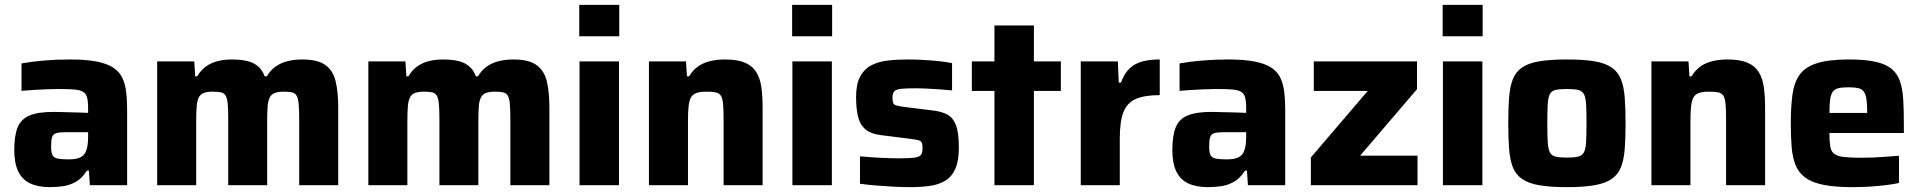

<svg xmlns="http://www.w3.org/2000/svg" viewBox="-20 -763 7910 791"><path d="M185.8 8Q137.5 8 104.8 -7.2Q72 -22.3 55.4 -56.2Q38.8 -90 38.8 -145Q38.8 -203.2 52.3 -237.5Q65.9 -271.9 101 -286.9Q136.2 -302 200.4 -302Q209.5 -302 225.8 -301.5Q242.2 -301 263.1 -300.5Q284.1 -300 304.8 -299.5Q325.6 -299 343 -298V-316.7Q343 -345.8 338.6 -361.8Q334.3 -377.9 321.4 -385.3Q308.6 -392.6 283.7 -394.5Q258.8 -396.3 217.7 -396.3Q195.4 -396.3 167.7 -395Q139.9 -393.7 113.5 -392.2Q87.1 -390.6 68.6 -388.6V-501.7Q110 -509.3 161.7 -513.6Q213.3 -518 269.6 -518Q333.6 -518 376.4 -509.8Q419.2 -501.7 445 -485.3Q470.8 -469 483.2 -443.8Q495.6 -418.7 499.7 -384.9Q503.8 -351.2 503.8 -308.2V0H350.2L346.2 -60H337.9Q319.2 -29.8 294 -15Q268.8 -0.1 241 3.9Q213.1 8 185.8 8ZM261.9 -106.4Q280.1 -106.4 293.4 -108.9Q306.6 -111.5 316.4 -118Q326.2 -124.5 331.6 -134.4Q337.4 -145.4 340.2 -161.3Q343 -177.3 343 -199.3V-218.4H250.3Q224.7 -218.4 211.8 -214.5Q198.9 -210.7 194.7 -198.2Q190.5 -185.6 190.5 -160.1Q190.5 -138.2 195 -126.3Q199.6 -114.5 215.1 -110.4Q230.6 -106.4 261.9 -106.4Z M627.5 0V-510H780.2L784.2 -448.5H792.5Q807.1 -473.8 828.6 -489.2Q850.1 -504.6 877.2 -511.3Q904.2 -518 935 -518Q994.8 -518 1026.1 -501.3Q1057.4 -484.6 1070.4 -448.5H1079.3Q1093.9 -473.8 1116 -489.2Q1138 -504.6 1165.6 -511.3Q1193.3 -518 1224.5 -518Q1288.6 -518 1320.4 -495.1Q1352.3 -472.1 1362.8 -427.8Q1373.4 -383.6 1373.4 -319V0H1212.6V-269.6Q1212.6 -310.8 1210.5 -334.3Q1208.4 -357.8 1202 -368.7Q1195.7 -379.6 1183 -382.5Q1170.2 -385.4 1149.1 -385.4Q1125.9 -385.4 1111.9 -379.9Q1097.8 -374.5 1091.2 -361.3Q1084.5 -348.2 1082.6 -324.9Q1080.7 -301.7 1080.7 -265.6V0H920.3V-269.6Q920.3 -310.8 918.2 -334.3Q916 -357.8 909.7 -368.7Q903.4 -379.6 890.7 -382.5Q877.9 -385.4 856.7 -385.4Q833.5 -385.4 819.5 -379.9Q805.5 -374.5 798.8 -361.3Q792.2 -348.2 790.3 -324.6Q788.3 -301.1 788.3 -265.6V0Z M1497.5 0V-510H1650.2L1654.2 -448.5H1662.5Q1677.1 -473.8 1698.6 -489.2Q1720.1 -504.6 1747.2 -511.3Q1774.2 -518 1805 -518Q1864.8 -518 1896.1 -501.3Q1927.4 -484.6 1940.4 -448.5H1949.3Q1963.9 -473.8 1986 -489.2Q2008 -504.6 2035.6 -511.3Q2063.3 -518 2094.5 -518Q2158.6 -518 2190.4 -495.1Q2222.3 -472.1 2232.8 -427.8Q2243.4 -383.6 2243.4 -319V0H2082.6V-269.6Q2082.6 -310.8 2080.5 -334.3Q2078.4 -357.8 2072 -368.7Q2065.7 -379.6 2053 -382.5Q2040.2 -385.4 2019.1 -385.4Q1995.9 -385.4 1981.9 -379.9Q1967.8 -374.5 1961.2 -361.3Q1954.5 -348.2 1952.6 -324.9Q1950.7 -301.7 1950.7 -265.6V0H1790.3V-269.6Q1790.3 -310.8 1788.2 -334.3Q1786 -357.8 1779.7 -368.7Q1773.4 -379.6 1760.7 -382.5Q1747.9 -385.4 1726.7 -385.4Q1703.5 -385.4 1689.5 -379.9Q1675.5 -374.5 1668.8 -361.3Q1662.2 -348.2 1660.3 -324.6Q1658.3 -301.1 1658.3 -265.6V0Z M2366.4 -613.5V-743H2531.2V-613.5ZM2367.5 0V-510H2530.1V0Z M2653.5 0V-510H2806.2L2810.2 -448.5H2819.1Q2834.2 -474.3 2856 -489.5Q2877.8 -504.6 2906 -511.3Q2934.2 -518 2966.7 -518Q3017.9 -518 3048.6 -505Q3079.3 -492 3095.2 -466.8Q3111.2 -441.6 3116.5 -404.6Q3121.8 -367.6 3121.8 -319V0H2961.1V-269.6Q2961.1 -310.8 2958.9 -334.3Q2956.8 -357.8 2949.8 -368.7Q2942.9 -379.6 2928.6 -382.5Q2914.3 -385.4 2890.4 -385.4Q2864.9 -385.4 2849.3 -379.9Q2833.7 -374.5 2826.4 -361Q2819.2 -347.6 2816.8 -324.4Q2814.3 -301.1 2814.3 -265.6V0Z M3243.4 -613.5V-743H3408.2V-613.5ZM3244.5 0V-510H3407.1V0Z M3729 8Q3696.9 8 3659.5 6Q3622.1 4 3586.6 1Q3551.2 -2 3522.9 -6V-118.8Q3539.1 -117.8 3559.4 -116Q3579.8 -114.2 3601.7 -113.2Q3623.5 -112.2 3644.1 -111.4Q3664.6 -110.7 3681.7 -110.7Q3729 -110.7 3749.5 -113.9Q3770 -117.2 3775.4 -126.7Q3780.7 -136.1 3780.7 -152.2Q3780.7 -167.8 3777.6 -175Q3774.4 -182.2 3763.6 -185.3Q3752.7 -188.3 3728.3 -191.3L3609.3 -206.3Q3565.5 -211.9 3543.6 -231.7Q3521.7 -251.5 3514.3 -284.7Q3506.9 -318 3506.9 -363.3Q3506.9 -415.6 3523 -446.5Q3539.1 -477.4 3567.6 -492.9Q3596.1 -508.4 3635.4 -513.2Q3674.7 -518 3720.1 -518Q3752.2 -518 3786.3 -516Q3820.4 -514 3851.1 -510.7Q3881.8 -507.4 3902.3 -502.9V-390.6Q3877.1 -393.2 3849.5 -395Q3822 -396.8 3797.2 -398.1Q3772.5 -399.3 3754.7 -399.3Q3714.7 -399.3 3693.5 -397.2Q3672.3 -395.1 3664.6 -387.1Q3657 -379.2 3657 -361.1Q3657 -346.7 3659.6 -339.3Q3662.2 -331.9 3672 -328.8Q3681.9 -325.7 3703.4 -322.7L3822.5 -308Q3856.8 -304 3881 -292Q3905.1 -280 3917.7 -249.1Q3930.3 -218.2 3930.3 -155.6Q3930.3 -100.3 3915.8 -67.5Q3901.2 -34.7 3874 -18.4Q3846.8 -2.1 3810.2 2.9Q3773.6 8 3729 8Z M4076.9 0V-388.3H3983.8V-510H4076.9V-658H4239.4V-510H4350.5V-388.3H4239.4V0Z M4432.5 0V-510H4585.2L4589.2 -422.7H4598.1Q4611.9 -460.4 4633.6 -481Q4655.3 -501.6 4686.3 -509.8Q4717.3 -518 4757.9 -518V-371.1Q4694.9 -371.1 4658.8 -355.1Q4622.8 -339.1 4608.1 -300.4Q4593.3 -261.6 4593.3 -192.5V0Z M4956.8 8Q4908.5 8 4875.8 -7.2Q4843 -22.3 4826.4 -56.2Q4809.8 -90 4809.8 -145Q4809.8 -203.2 4823.3 -237.5Q4836.9 -271.9 4872 -286.9Q4907.2 -302 4971.4 -302Q4980.5 -302 4996.8 -301.5Q5013.2 -301 5034.1 -300.5Q5055.1 -300 5075.8 -299.5Q5096.6 -299 5114 -298V-316.7Q5114 -345.8 5109.6 -361.8Q5105.3 -377.9 5092.4 -385.3Q5079.6 -392.6 5054.7 -394.5Q5029.8 -396.3 4988.7 -396.3Q4966.4 -396.3 4938.7 -395Q4910.9 -393.7 4884.5 -392.2Q4858.1 -390.6 4839.6 -388.6V-501.7Q4881 -509.3 4932.7 -513.6Q4984.3 -518 5040.6 -518Q5104.6 -518 5147.4 -509.8Q5190.2 -501.7 5216 -485.3Q5241.8 -469 5254.2 -443.8Q5266.6 -418.7 5270.7 -384.9Q5274.8 -351.2 5274.8 -308.2V0H5121.2L5117.2 -60H5108.9Q5090.2 -29.8 5065 -15Q5039.8 -0.1 5012 3.9Q4984.1 8 4956.8 8ZM5032.9 -106.4Q5051.1 -106.4 5064.4 -108.9Q5077.6 -111.5 5087.4 -118Q5097.2 -124.5 5102.6 -134.4Q5108.4 -145.4 5111.2 -161.3Q5114 -177.3 5114 -199.3V-218.4H5021.3Q4995.7 -218.4 4982.8 -214.5Q4969.9 -210.7 4965.7 -198.2Q4961.5 -185.6 4961.5 -160.1Q4961.5 -138.2 4966 -126.3Q4970.6 -114.5 4986.1 -110.4Q5001.6 -106.4 5032.9 -106.4Z M5380.5 0V-114.3L5614.7 -388.3H5392.5V-510H5817.8V-395.7L5583.5 -121.7H5819.8V0Z M5923.4 -613.5V-743H6088.2V-613.5ZM5924.5 0V-510H6087.1V0Z M6435.1 8Q6366.7 8 6321.7 0.2Q6276.8 -7.6 6250.7 -25.6Q6224.6 -43.6 6212.7 -73.8Q6200.7 -104 6197.2 -148.8Q6193.7 -193.6 6193.7 -255.6Q6193.7 -317.6 6197.2 -362.1Q6200.7 -406.6 6212.7 -436.8Q6224.6 -467 6250.7 -485Q6276.8 -503 6321.7 -510.5Q6366.7 -518 6435.1 -518Q6503.6 -518 6548.6 -510.5Q6593.5 -503 6619.6 -485Q6645.7 -467 6657.8 -436.8Q6670 -406.6 6673.5 -362.1Q6677 -317.6 6677 -255.6Q6677 -193.6 6673.5 -148.8Q6670 -104 6657.8 -73.8Q6645.7 -43.6 6619.6 -25.6Q6593.5 -7.6 6548.6 0.2Q6503.6 8 6435.1 8ZM6435.1 -113.7Q6465.3 -113.7 6482 -117.9Q6498.7 -122.1 6505.8 -136.2Q6512.9 -150.3 6514.5 -179Q6516.1 -207.6 6516.1 -255.6Q6516.1 -303.9 6514.5 -332.1Q6512.9 -360.2 6505.8 -374.4Q6498.7 -388.5 6482 -392.4Q6465.3 -396.3 6435.1 -396.3Q6405 -396.3 6388.3 -392.4Q6371.6 -388.5 6364.7 -374.4Q6357.8 -360.2 6356.2 -332.1Q6354.6 -303.9 6354.6 -255.6Q6354.6 -207.6 6356.2 -179Q6357.8 -150.3 6364.7 -136.2Q6371.6 -122.1 6388.3 -117.9Q6405 -113.7 6435.1 -113.7Z M6783.5 0V-510H6936.2L6940.2 -448.5H6949.1Q6964.2 -474.3 6986 -489.5Q7007.8 -504.6 7036 -511.3Q7064.2 -518 7096.7 -518Q7147.9 -518 7178.6 -505Q7209.3 -492 7225.2 -466.8Q7241.2 -441.6 7246.5 -404.6Q7251.8 -367.6 7251.8 -319V0H7091.1V-269.6Q7091.1 -310.8 7088.9 -334.3Q7086.8 -357.8 7079.8 -368.7Q7072.9 -379.6 7058.6 -382.5Q7044.3 -385.4 7020.4 -385.4Q6994.9 -385.4 6979.3 -379.9Q6963.7 -374.5 6956.4 -361Q6949.2 -347.6 6946.8 -324.4Q6944.3 -301.1 6944.3 -265.6V0Z M7612.6 8Q7541 8 7493.9 -1.2Q7446.9 -10.4 7419.3 -29.9Q7391.7 -49.4 7378.5 -80.2Q7365.3 -110.9 7361.5 -154.2Q7357.7 -197.4 7357.7 -254Q7357.7 -323.3 7364.6 -373.3Q7371.4 -423.3 7394.3 -455.4Q7417.3 -487.4 7465.7 -502.7Q7514.2 -518 7597.4 -518Q7664.2 -518 7706.3 -508.7Q7748.4 -499.3 7772.5 -479.7Q7796.5 -460 7807.3 -429Q7818 -397.9 7820.8 -354.3Q7823.5 -310.6 7823.5 -254V-215H7516.9Q7516.9 -180.6 7520.2 -160.3Q7523.5 -139.9 7536.2 -129.7Q7548.9 -119.5 7576 -116.3Q7603.2 -113.1 7650.6 -113.1Q7670.4 -113.1 7696.1 -114.1Q7721.8 -115.1 7750.3 -117.2Q7778.8 -119.3 7803.5 -121.3V-9.2Q7782.4 -4.3 7750.5 -0.4Q7718.5 3.6 7682.6 5.8Q7646.6 8 7612.6 8ZM7672.5 -282.3V-297.7Q7672.5 -334 7669.3 -355.2Q7666 -376.5 7657.5 -386.8Q7649.1 -397.1 7634.1 -400.2Q7619.2 -403.4 7596.3 -403.4Q7569.8 -403.4 7554.2 -399.7Q7538.7 -396 7530.7 -385.1Q7522.7 -374.2 7519.8 -353.2Q7516.9 -332.3 7516.9 -297.7H7689.7Z"/></svg>

Font: Saira Thin
Style: Regular
Weight: 100
Designer: Hector Gatti with collaboration of the Omnibus-Type team
Foundry: Omnibus-Type
Version: Version 1.101